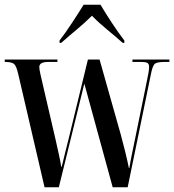

<svg xmlns="http://www.w3.org/2000/svg" viewBox="-21 -786 731 806"><path d="M166 0H226L333 -435L452 0H515L613 -477Q620 -512 630 -519Q640 -526 671 -526H690V-536H535V-526H570Q593 -526 599 -521Q605 -516 605 -506Q605 -488 594 -438L547 -208Q541 -179 533.5 -142.5Q526 -106 522 -81H520Q514 -111 504 -151.5Q494 -192 486 -221L397 -536H348L268 -207Q262 -183 253 -147Q244 -111 238 -86H236Q232 -112 226 -138Q220 -164 213 -197L158 -434Q153 -456 148.5 -475.5Q144 -495 144 -505Q144 -526 182 -526H220V-536H-1V-526H0Q28 -526 38 -517.5Q48 -509 56 -473ZM229 -606H236Q265 -632 300.5 -661.5Q336 -691 365 -720Q393 -691 429 -661.5Q465 -632 494 -606H501V-616Q479 -644 450 -688Q421 -732 401 -766H330Q309 -732 280 -688Q251 -644 229 -616Z"/></svg>

Font: Noto Serif Display Condensed Semi
Style: Regular
Weight: 600
Width: 3
Designer: Monotype Design Team
Foundry: Monotype Imaging Inc.
Version: Version 1.900